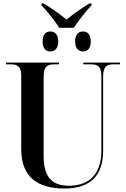

<svg xmlns="http://www.w3.org/2000/svg" viewBox="-20 -1074 725 1104"><path d="M321 -914H404C430 -953 473 -1009 506 -1043V-1054H494C465 -1038 394 -989 363 -961C330 -989 260 -1038 231 -1054H219V-1043C252 -1009 296 -953 321 -914ZM269 -778C294 -778 315 -794 315 -835C315 -878 294 -893 269 -893C245 -893 225 -878 225 -835C225 -794 245 -778 269 -778ZM458 -778C481 -778 502 -794 502 -835C502 -878 481 -893 458 -893C433 -893 412 -878 412 -835C412 -794 433 -778 458 -778ZM351 10C499 10 573 -64 573 -207V-635C573 -692 595 -704 630 -704H670V-714H459V-704H504C542 -704 563 -692 563 -638V-206C563 -80 499 -6 376 -6C288 -6 231 -47 231 -175V-635C231 -692 253 -704 291 -704H319V-714H15V-704H43C80 -704 102 -692 102 -639V-217C102 -54 198 10 351 10Z"/></svg>

Font: Noto Serif Display SemiCondensed SemiBold
Style: Regular
Weight: 600
Width: 4
Designer: Monotype Design Team
Foundry: Monotype Imaging Inc.
Version: Version 2.009